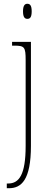

<svg xmlns="http://www.w3.org/2000/svg" viewBox="-20 -758 273 1018"><path d="M125 -658C139 -658 148 -666 148 -698C148 -729 139 -738 125 -738C112 -738 102 -729 102 -698C102 -666 112 -658 125 -658ZM16 240H27C93 240 144 197 144 15V-536H44V-516H57C110 -516 116 -508 116 -439V16C116 169 81 215 23 215H16Z"/></svg>

Font: Noto Serif Devanagari Condensed Thin
Style: Regular
Weight: 100
Width: 3
Designer: Universal Thirst, Indian Type Foundry and the Monotype Design Team
Foundry: Monotype Imaging Inc.
Version: Version 2.004